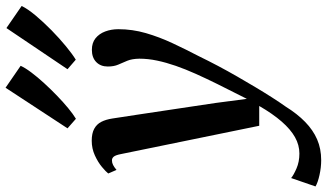

<svg xmlns="http://www.w3.org/2000/svg" viewBox="-295 -641 1148 674"><g transform="rotate(-90 279.0 -304.0)"><path d="M75 -454Q71.5 -472 66.2 -478.5Q61 -485 53 -485Q44.5 -485 36.8 -481Q29 -477 19.5 -469L7 -498Q13.5 -506.5 30 -520.2Q46.5 -534 70.5 -545Q94.5 -556 122 -556Q148 -556 164 -547.2Q180 -538.5 188.2 -522.5Q196.5 -506.5 200 -483.5Q206.5 -440.5 213.5 -395.2Q220.5 -350 227.2 -303.8Q234 -257.5 241 -211.8Q248 -166 254.5 -121.5L269 -11.5L321 -115Q340.5 -154.5 356.8 -190.8Q373 -227 384.8 -260.8Q396.5 -294.5 403.2 -326.2Q410 -358 410 -389Q409.5 -414.5 402.8 -431Q396 -447.5 389.2 -462.8Q382.5 -478 382.5 -499.5Q382.5 -525 398.2 -540.2Q414 -555.5 441 -555.5Q465.5 -555.5 481.5 -542.8Q497.5 -530 505.5 -508.8Q513.5 -487.5 513.5 -462.5Q513.5 -413.5 499.8 -366Q486 -318.5 464.2 -272Q442.5 -225.5 418.5 -179.5Q402.5 -146.5 384.5 -112.5Q366.5 -78.5 347.5 -45.5Q328.5 -12.5 310 18.5Q291.5 49.5 274.2 76.5Q257 103.5 242 124.5Q216.5 165.5 188 193.2Q159.5 221 126.8 235.2Q94 249.5 53.5 249.5Q28 249.5 1.2 243.5Q-25.5 237.5 -38.5 229.5L-9 144Q1 152.5 24.5 162.8Q48 173 77 173Q107 173 134.5 157.5Q162 142 189.2 110.8Q216.5 79.5 244 32H174.5ZM199 -611.5 165.5 -641 308 -858.5 385 -805.5Q377.5 -789 361.5 -767.8Q345.5 -746.5 324.2 -723.2Q303 -700 280.2 -678Q257.5 -656 236.2 -638.5Q215 -621 199 -611.5ZM406.5 -612 373 -641 517.5 -855.5 595 -802Q585 -781 561.8 -753.2Q538.5 -725.5 509.8 -697.2Q481 -669 453.2 -646.2Q425.5 -623.5 406.5 -612Z"/></g></svg>

Font: Merriweather 48pt SemiBold
Style: Italic
Weight: 600
Italic angle: -7.8°
Designer: Eben Sorkin
Foundry: Eben Sorkin
Version: Version 2.101